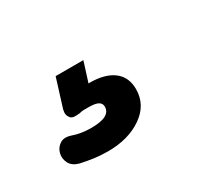

<svg xmlns="http://www.w3.org/2000/svg" viewBox="-53 -140 533 456"><g transform="rotate(-30 213.5 88.5)"><path d="M140 197Q120 197 102 194.5Q84 192 66 188Q48 183 41.5 170Q35 157 38.5 143.5Q42 130 53.5 122.5Q65 115 83 121Q94 125 107 127Q120 129 132 129Q160 129 173 122Q186 115 186 101Q186 92 178 87.5Q170 83 152 83Q146 83 139.5 83Q133 83 126 85Q117 86 111 85.5Q105 85 101 81Q97 76 96 70.5Q95 65 97 57L121 -20H197L173 56L137 42Q149 38 161 36Q173 34 183 34Q225 34 248 51.5Q271 69 271 102Q271 145 233.5 171Q196 197 140 197Z"/></g></svg>

Font: Nunito ExtraLight ExtraBold
Style: Italic
Weight: 800
Italic angle: -9°
Version: Version 3.602